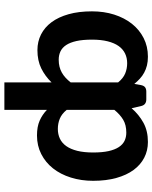

<svg xmlns="http://www.w3.org/2000/svg" viewBox="70 -602 689 868"><g transform="rotate(90 414.0 -167.5)"><path d="M429.2 -484.9Q440.4 -484.9 448 -479.5Q455.6 -474.1 458.5 -462.9L468.8 -418.5Q497.6 -451.7 534.4 -471.9Q571.3 -492.2 621.6 -492.2Q660.2 -492.2 692.4 -475.6Q724.6 -459 747.8 -427.5Q771 -396 783.9 -349.9Q796.9 -303.7 796.9 -244.6Q796.9 -190.4 782.2 -143.8Q767.6 -97.2 740.7 -63.2Q713.9 -29.3 676 -10Q638.2 9.3 591.8 9.3Q552.2 9.3 525.1 -2.7Q498 -14.6 476.1 -35.6V156.7H352.1V-56.6Q323.7 -27.3 288.6 -10Q253.4 7.3 206.1 7.3Q167.5 7.3 135.3 -9Q103 -25.4 79.8 -56.6Q56.6 -87.9 43.7 -133.8Q30.8 -179.7 30.8 -239.3Q30.8 -293.5 45.4 -339.6Q60.1 -385.7 86.9 -419.7Q113.8 -453.6 151.6 -472.9Q189.5 -492.2 235.8 -492.2Q257.8 -492.2 275.4 -487.8Q293 -483.4 307.9 -475.3Q322.8 -467.3 335.2 -455.8Q347.7 -444.3 358.9 -430.7L364.3 -461.4Q367.2 -474.6 374.5 -479.7Q381.8 -484.9 393.6 -484.9ZM249.5 -88.9Q266.6 -88.9 281 -92.5Q295.4 -96.2 307.6 -103Q319.8 -109.9 330.8 -119.9Q341.8 -129.9 352.1 -143.1V-357.4Q333.5 -380.4 311.8 -389.4Q290 -398.4 265.1 -398.4Q241.2 -398.4 221.4 -388.9Q201.7 -379.4 187.7 -359.9Q173.8 -340.3 166.3 -310.3Q158.7 -280.3 158.7 -239.3Q158.7 -197.8 165 -169.2Q171.4 -140.6 183.1 -122.8Q194.8 -105 211.7 -96.9Q228.5 -88.9 249.5 -88.9ZM579.1 -394.5Q544.4 -394.5 520.8 -380.4Q497.1 -366.2 476.1 -340.3V-125Q494.6 -102.5 516.1 -93.8Q537.6 -85 562.5 -85Q586.4 -85 606.2 -94.2Q626 -103.5 639.9 -123Q653.8 -142.6 661.4 -172.9Q668.9 -203.1 668.9 -244.6Q668.9 -285.6 662.6 -314.2Q656.2 -342.8 644.5 -360.6Q632.8 -378.4 616.2 -386.5Q599.6 -394.5 579.1 -394.5Z"/></g></svg>

Font: Carlito
Style: Bold
Weight: 700
Designer: Lukasz Dziedzic
Foundry: tyPoland Lukasz Dziedzic
Version: Version 1.104